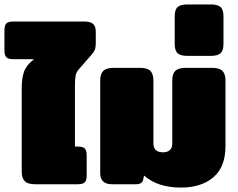

<svg xmlns="http://www.w3.org/2000/svg" viewBox="-50 -831 1072 866"><path d="M48 -57V-433Q48 -479 58.5 -508Q69 -537 103 -564H10Q-13 -564 -21.5 -573Q-30 -582 -30 -604V-694Q-30 -716 -21.5 -725Q-13 -734 10 -734H328Q357 -734 369.5 -723.5Q382 -713 382 -687V-638Q382 -616 377 -605Q372 -594 362 -583Q352 -572 347 -566L306 -519Q294 -505 291 -490.5Q288 -476 288 -443V-170H301Q324 -170 332.5 -161Q341 -152 341 -130V-40Q341 -18 332.5 -9Q324 0 301 0H108Q75 0 61.5 -14Q48 -28 48 -57Z M600 -39 596 -22Q592 0 564 0H454Q429 0 415.5 -12.5Q402 -25 402 -50V-468Q402 -498 416 -511.5Q430 -525 463 -525H582Q615 -525 628.5 -511Q642 -497 642 -468V-183Q642 -164 653 -154Q664 -144 685 -144Q705 -144 716 -154Q727 -164 727 -183V-468Q727 -498 741 -511.5Q755 -525 788 -525H907Q940 -525 953.5 -511Q967 -497 967 -468V-172Q967 -78 912.5 -31.5Q858 15 766 15Q661 15 600 -39Z M738 -634V-756Q738 -788 751.5 -799.5Q765 -811 795 -811H901Q931 -811 944.5 -799.5Q958 -788 958 -756V-634Q958 -602 944.5 -590.5Q931 -579 901 -579H795Q765 -579 751.5 -590.5Q738 -602 738 -634Z"/></svg>

Font: Mitr
Style: Bold
Weight: 700
Designer: Thanarat Vachiruckul
Foundry: Cadson Demak
Version: Version 1.003